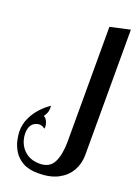

<svg xmlns="http://www.w3.org/2000/svg" viewBox="-182 -876 835 1152"><g transform="rotate(20 235.0 -300.0)"><path d="M318 -40V-772L445 -800V0Q445 56 419 101.5Q393 147 342.5 173.5Q292 200 216 200Q155 200 117 178Q79 156 59 123Q39 90 32 56.5Q25 23 25 0Q25 -44 43.5 -84Q62 -124 91 -155.5Q120 -187 151 -207Q153 -188 149 -171Q145 -154 131 -135Q147 -128 156 -104.5Q165 -81 160 -64Q145 -76 130.5 -77.5Q116 -79 102 -73Q62 -57 62 1Q62 39 79 71.5Q96 104 127.5 123.5Q159 143 204 143Q269 143 293.5 93Q318 43 318 -40Z"/></g></svg>

Font: Reem Kufi SemiBold
Style: Regular
Weight: 600
Designer: Khaled Hosny
Version: Version 1.001